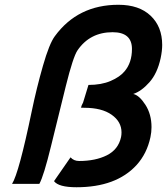

<svg xmlns="http://www.w3.org/2000/svg" viewBox="-20 -766 696 800"><path d="M273.9 -110.4Q287.6 -95.2 309.6 -95.2Q377.9 -95.2 425.5 -119.1Q473.1 -143.1 484.4 -194.8Q486.3 -204.1 486.3 -214.4Q486.3 -258.8 445.3 -287.8Q404.3 -316.9 331.5 -316.9L316.9 -317.4Q317.4 -317.4 317.9 -319.1Q318.4 -320.8 319.1 -322.8Q319.8 -324.7 320.3 -326.7Q321.8 -330.6 326.2 -338.9L348.6 -412.1Q402.3 -412.1 440.9 -428.7Q479.5 -445.3 499 -468.8Q529.8 -504.9 529.8 -562Q529.8 -631.8 449.2 -631.8Q355 -631.8 303.2 -556.6Q284.7 -529.8 254.2 -407.2Q223.6 -284.7 192.9 -158.4Q162.1 -32.2 144 0H30.3Q58.6 -44.4 112.3 -302.7Q132.3 -398.9 158.9 -491.7Q185.5 -584.5 208.5 -615.2Q304.2 -746.1 473.6 -746.1Q559.6 -746.1 607.7 -700.4Q655.8 -654.8 655.8 -578.6Q655.8 -554.7 649.4 -523.9Q635.7 -460.4 602.5 -423.1Q569.3 -385.7 535.2 -374.5Q560.1 -369.1 585.7 -329.6Q611.3 -290 611.3 -236.3Q611.3 -215.8 606.9 -194.8Q592.3 -126 548.8 -78.1Q463.9 14.2 298.8 14.2Q224.1 14.2 205.1 -11.2Z"/></svg>

Font: Tuffy
Style: BoldItalic
Weight: 700
Italic angle: -12°
Designer: Thatcher Ulrich, Karoly Barta, Michael Everson
Version: Version 001.271